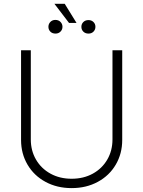

<svg xmlns="http://www.w3.org/2000/svg" viewBox="-20 -969 747 1001"><path d="M617.2 -707V-239.3Q617.2 -168 583.5 -110.6Q549.8 -53.2 489.7 -20.8Q429.7 11.7 353.5 11.7Q277.3 11.7 217.3 -20.8Q157.2 -53.2 123.5 -110.6Q89.8 -168 89.8 -239.3V-707H140.6V-242.2Q140.6 -183.6 167.7 -137Q194.8 -90.3 243.2 -63.7Q291.5 -37.1 353.5 -37.1Q415.5 -37.1 463.9 -63.7Q512.2 -90.3 539.3 -137Q566.4 -183.6 566.4 -242.2V-707ZM378.9 -849.6H339.8L263.7 -949.2H317.4ZM268.6 -865.2Q285.2 -865.2 295.4 -854.7Q305.7 -844.2 305.7 -829.1Q305.7 -814.5 295.4 -804.2Q285.2 -793.9 269.5 -793.9Q252.4 -793.9 242.4 -804.2Q232.4 -814.5 232.4 -829.1Q232.4 -844.2 242.7 -854.7Q252.9 -865.2 268.6 -865.2ZM441.4 -864.3Q457 -864.3 467.3 -854.2Q477.5 -844.2 477.5 -829.1Q477.5 -814.5 467.5 -804.2Q457.5 -793.9 441.4 -793.9Q424.8 -793.9 414.6 -804Q404.3 -814 404.3 -829.1Q404.3 -844.2 414.6 -854.2Q424.8 -864.3 441.4 -864.3Z"/></svg>

Font: Pretendard JP ExtraLight
Style: Regular
Weight: 200
Designer: Base glyphs from Inter by Rasmus Andersson; Hangeul glyphs from Noto Sans CJK(Source Han Sans) by Jang Soo-young and Kan
Foundry: Kil Hyung-jin
Version: Version 1.309